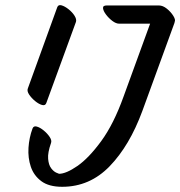

<svg xmlns="http://www.w3.org/2000/svg" viewBox="-20 -673 693 738"><path d="M272 -589 158 -277Q154 -266 141.5 -269.5Q129 -273 115 -284.5Q101 -296 92 -309.5Q83 -323 87 -333L200 -645Q204 -656 216.5 -652.5Q229 -649 243.5 -637.5Q258 -626 266.5 -612.5Q275 -599 272 -589ZM176 -123Q163 -86 165 -62.5Q167 -39 176.5 -26.5Q186 -14 196 -9.5Q206 -5 207 -5Q234 -5 277.5 -35Q321 -65 369 -130.5Q417 -196 455 -302L557 -582H438Q426 -582 412 -592.5Q398 -603 387.5 -617Q377 -631 376 -641.5Q375 -652 390 -652H591Q606 -652 621.5 -639.5Q637 -627 646.5 -611.5Q656 -596 651 -588V-586L527 -246Q478 -113 401.5 -34Q325 45 219 45Q168 45 139 23.5Q110 2 98.5 -32Q87 -66 89.5 -105Q92 -144 105 -179Q109 -190 121.5 -186.5Q134 -183 148 -171.5Q162 -160 171 -146.5Q180 -133 176 -123Z"/></svg>

Font: Story Script
Style: Regular
Weight: 400
Designer: Lana Roulhac, Ben Buysse
Version: Version 1.000; ttfautohint (v1.8.4.7-5d5b)